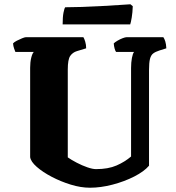

<svg xmlns="http://www.w3.org/2000/svg" viewBox="-20 -878 823 898"><path d="M401 0Q358 0 311 -14.5Q264 -29 222 -51Q180 -73 152 -97.5Q124 -122 121 -143V-561Q121 -587 126 -607.5Q131 -628 138 -635H52Q50 -640 46 -651Q42 -662 41 -675Q46 -681 58.5 -687.5Q71 -694 83.5 -699Q96 -704 101 -704H370Q374 -698 378.5 -683.5Q383 -669 383 -652L340 -639Q320 -633 308.5 -616.5Q297 -600 297 -553V-142Q314 -130 339 -117Q364 -104 388.5 -95.5Q413 -87 429 -87Q486 -87 525 -104Q564 -121 593 -146V-560Q593 -586 597 -607Q601 -628 607 -635H523Q519 -640 516 -651Q513 -662 512 -675Q518 -681 530 -688Q542 -695 554 -699.5Q566 -704 572 -704H744Q749 -697 753 -684.5Q757 -672 758 -652L726 -642Q707 -636 696.5 -628Q686 -620 681.5 -602.5Q677 -585 677 -550V-103Q654 -76 608 -52.5Q562 -29 506.5 -14.5Q451 0 401 0ZM273 -764Q273 -799 277 -819Q281 -839 285 -844Q318 -844 362.5 -845.5Q407 -847 453 -849.5Q499 -852 536 -854.5Q573 -857 590 -858L601 -849Q600 -819 596 -795.5Q592 -772 589 -764Z"/></svg>

Font: Texturina Black
Style: Regular
Weight: 900
Designer: Guillermo Torres Carreño
Foundry: Omnibus-Type
Version: Version 1.002; ttfautohint (v1.8.3)